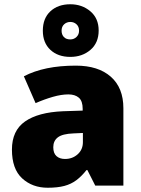

<svg xmlns="http://www.w3.org/2000/svg" viewBox="-20 -871 663 901"><path d="M336 -563Q441 -563 500 -511Q559 -459 559 -363V0H427L390 -73H386Q363 -44 338.5 -25.5Q314 -7 282 1.5Q250 10 204 10Q132 10 84 -34Q36 -78 36 -169Q36 -258 97.5 -301Q159 -344 276 -349L368 -352V-360Q368 -397 350 -412.5Q332 -428 301 -428Q268 -428 228 -416.5Q188 -405 147 -387L92 -513Q140 -538 200.5 -550.5Q261 -563 336 -563ZM325 -245Q273 -243 251.5 -226.5Q230 -210 230 -180Q230 -152 245 -138.5Q260 -125 285 -125Q320 -125 344.5 -147Q369 -169 369 -204V-247ZM310 -604Q252 -604 216.5 -637Q181 -670 181 -727Q181 -785 216.5 -818Q252 -851 310 -851Q365 -851 404 -818Q443 -785 443 -728Q443 -670 404.5 -637Q366 -604 310 -604ZM310 -686Q327 -686 339 -697.5Q351 -709 351 -727Q351 -746 339 -757Q327 -768 310 -768Q293 -768 281 -757Q269 -746 269 -727Q269 -709 279.5 -697.5Q290 -686 310 -686Z"/></svg>

Font: Noto Sans Cherokee Black
Style: Regular
Weight: 900
Designer: Monotype Design Team
Foundry: Monotype Imaging Inc.
Version: Version 2.001; ttfautohint (v1.8.4.7-5d5b)